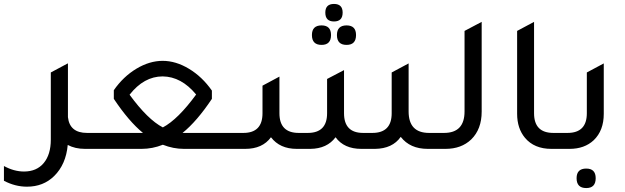

<svg xmlns="http://www.w3.org/2000/svg" viewBox="-107 -756 3176 975"><path d="M335 -81H401V0H325Q274 0 237 -20Q228 79 168 138Q113 192 30 192Q-30 192 -87 162V87Q-36 115 15 115Q79 115 115 72Q151 29 151 -47V-388L237 -434V-433L238 -434V-161Q247 -81 335 -81Z M835 -81H1099V0H827Q773 0 720 -21Q667 0 612 0H341V-81H605H619Q547 -140 471 -254V-298Q519 -367 585.5 -407Q652 -447 719 -447Q786 -447 853 -406.5Q920 -366 969 -296V-254Q893 -140 820 -81ZM551 -275Q643 -149 720 -109Q797 -150 889 -276Q814 -367 719 -368Q624 -368 551 -275Z M1589 -647Q1545 -647 1545 -692Q1545 -736 1589 -736Q1633 -736 1633 -692Q1633 -647 1589 -647ZM1526 -528Q1477 -528 1477 -578Q1477 -627 1526 -627Q1574 -627 1574 -578Q1574 -528 1526 -528ZM1653 -528Q1604 -528 1604 -578Q1604 -627 1653 -627Q1701 -627 1701 -578Q1701 -528 1653 -528ZM1039 0V-81H1129Q1226 -81 1226 -181V-321L1312 -367V-181Q1312 -81 1410 -81H1456Q1554 -81 1554 -181V-355L1640 -400V-181Q1640 -81 1737 -81H1784Q1882 -81 1882 -181V-388L1968 -434V-190Q1968 -81 2072 -81H2155V0H2065Q1975 0 1928 -61Q1886 -1 1797 0H1728Q1640 0 1597 -59Q1554 -1 1469 0H1400Q1314 0 1269 -59Q1226 0 1138 0Z M2095 0V-81H2148Q2252 -81 2252 -190V-599L2339 -645V-189Q2339 -100 2286 -48Q2236 0 2155 0Z M2693 0Q2606 0 2559 -56Q2519 -104 2519 -178V-599L2605 -645V-181Q2605 -81 2703 -81H2769V0Z M2709 0V-81H2775Q2873 -81 2873 -181V-388L2959 -434V-178Q2959 -93 2908 -44Q2861 0 2785 0ZM2870 199Q2821 199 2821 149Q2821 100 2870 100Q2918 100 2918 149Q2918 199 2870 199Z"/></svg>

Font: TajawalTap Med
Style: Regular
Weight: 500
Designer: Boutros Fonts
Foundry: Created by Boutros International 2017
Version: Version 2.700